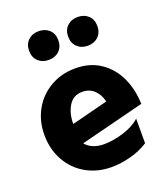

<svg xmlns="http://www.w3.org/2000/svg" viewBox="-145 -892 887 1012"><g transform="rotate(-20 298.0 -386.5)"><path d="M311 -111Q244 -111 208 -153L567 -244Q565 -324 534.5 -391Q504 -458 445 -498.5Q386 -539 304 -539Q226 -539 163.5 -503Q101 -467 66 -404.5Q31 -342 31 -264Q31 -184 66.5 -120Q102 -56 165 -20Q228 16 308 16Q359 16 414.5 1.5Q470 -13 515 -42V-180Q481 -148 422 -129.5Q363 -111 311 -111ZM296 -410Q335 -410 361.5 -385.5Q388 -361 398 -319L195 -267L194 -270Q194 -326 219.5 -368Q245 -410 296 -410ZM107 -709Q107 -672 130 -650Q153 -628 189 -628Q225 -628 248 -650Q271 -672 271 -709Q271 -746 248 -767.5Q225 -789 189 -789Q153 -789 130 -767Q107 -745 107 -709ZM326 -709Q326 -672 349 -650Q372 -628 408 -628Q444 -628 467 -650Q490 -672 490 -709Q490 -746 467 -767.5Q444 -789 408 -789Q372 -789 349 -767Q326 -745 326 -709Z"/></g></svg>

Font: Geom ExtraBold
Style: Bold
Weight: 800
Version: Version 1.102